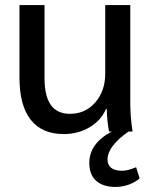

<svg xmlns="http://www.w3.org/2000/svg" viewBox="-20 -520 595 759"><path d="M532 185Q514 201 488.5 210Q463 219 436 219Q388 219 360.5 195Q333 171 333 124Q333 47 422 0H411Q403 -43 402 -89H399Q379 -43 333.5 -16.5Q288 10 232 10Q146 10 101.5 -46.5Q57 -103 57 -213V-500H156V-212Q156 -140 181 -105Q206 -70 257 -70Q317 -70 356.5 -115Q396 -160 396 -229V-500H495V-113Q495 -59 504 0H488Q405 58 405 111Q405 131 419 143Q433 155 463 155Q485 155 518 141Z"/></svg>

Font: Sarabun Medium
Style: Regular
Weight: 500
Designer: Suppakit Chalermlarp | Katatrad Co.,Ltd.
Foundry: Cadson Demak Co.,Ltd.
Version: Version 1.000; ttfautohint (v1.6)